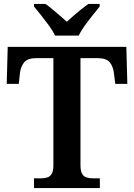

<svg xmlns="http://www.w3.org/2000/svg" viewBox="-20 -951 678 971"><path d="M152 0V-49H187Q205 -49 219 -53.5Q233 -58 241.5 -72Q250 -86 250 -115V-657H164Q120 -657 102.5 -636Q85 -615 81 -582L75 -527H14L19 -714H619L624 -527H563L556 -582Q552 -615 535 -636Q518 -657 473 -657H387V-116Q387 -87 395 -72.5Q403 -58 418 -53.5Q433 -49 450 -49H485V0ZM258 -771Q248 -794 228.5 -820.5Q209 -847 188.5 -873Q168 -899 152 -918V-931H210Q226 -920 245 -904Q264 -888 283.5 -871.5Q303 -855 318 -841Q333 -855 352 -871.5Q371 -888 391 -904Q411 -920 427 -931H484V-918Q469 -899 448 -873Q427 -847 408 -820.5Q389 -794 378 -771Z"/></svg>

Font: Noto Serif Armenian SemiBold
Style: Regular
Weight: 600
Version: Version 2.007